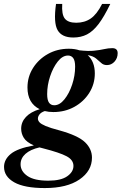

<svg xmlns="http://www.w3.org/2000/svg" viewBox="-90 -690 617 975"><path d="M137.5 265Q34 265 -17.8 235.8Q-69.5 206.5 -69.5 157.5Q-69.5 120 -35.5 91.8Q-1.5 63.5 82 48.5Q44.5 32 31 10.2Q17.5 -11.5 17.5 -36.5Q17.5 -70.5 41.8 -96.2Q66 -122 111.5 -135.5Q49.5 -166 49.5 -245.5Q49.5 -300 77.8 -344.8Q106 -389.5 153.5 -416Q201 -442.5 259.5 -442.5Q289.5 -442.5 313.5 -434.5Q357.5 -429.5 387.2 -432.5Q417 -435.5 438.5 -440.5Q460 -445.5 480 -445.5Q507.5 -445.5 507.5 -420Q507.5 -394.5 491.5 -377Q475.5 -359.5 453 -359.5Q435.5 -359.5 424 -370.2Q412.5 -381 397.5 -393.2Q382.5 -405.5 355.5 -410Q391.5 -376.5 391.5 -317.5Q391.5 -263 363.2 -218.2Q335 -173.5 287.2 -147.2Q239.5 -121 181 -121Q157.5 -121 137.5 -126Q119.5 -120 111 -109.5Q102.5 -99 102.5 -87.5Q102.5 -78 110.5 -69Q118.5 -60 142 -50Q165.5 -40 211.5 -28Q307 -1.5 342 32.5Q377 66.5 377 110.5Q377 178 313.5 221.5Q250 265 137.5 265ZM185.5 -155.5Q213 -155.5 237.2 -185.5Q261.5 -215.5 276.5 -260.8Q291.5 -306 291.5 -351.5Q291.5 -381.5 282 -394.8Q272.5 -408 255.5 -408Q227.5 -408 203.5 -377.8Q179.5 -347.5 164.5 -302.5Q149.5 -257.5 149.5 -212Q149.5 -182 158.8 -168.8Q168 -155.5 185.5 -155.5ZM14.5 144.5Q14.5 179.5 49 203.5Q83.5 227.5 155 227.5Q219.5 227.5 251.2 205.2Q283 183 283 152.5Q283 122 248.2 103.5Q213.5 85 129.5 63.5Q119.5 61.5 110.5 58.5Q64.5 69 39.5 91.2Q14.5 113.5 14.5 144.5ZM297 -574.5Q339.5 -574.5 370.8 -596Q402 -617.5 428.5 -670H470Q439 -605.5 410.8 -568.2Q382.5 -531 351.8 -515.2Q321 -499.5 282 -499.5Q224 -499.5 202.5 -537Q181 -574.5 194.5 -670H226Q222.5 -616.5 239.2 -595.5Q256 -574.5 297 -574.5Z"/></svg>

Font: Newsreader Text SemiBold
Style: Italic
Weight: 600
Italic angle: -17°
Designer: Hugues Gentile
Foundry: Production Type
Version: Version 1.001